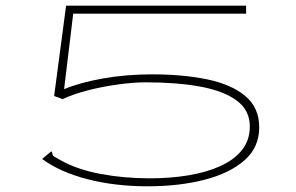

<svg xmlns="http://www.w3.org/2000/svg" viewBox="-20 -643 1040 674"><path d="M498 11Q384 11 287 -14Q190 -39 128 -85L152 -105L160 -112L164 -106Q163 -98 169.5 -94Q176 -90 190 -82Q250 -48 332.5 -32.5Q415 -17 506 -17Q578 -17 641.5 -27.5Q705 -38 753.5 -60Q802 -82 829.5 -116.5Q857 -151 857 -199Q857 -256 811 -290Q765 -324 683 -339Q601 -354 492 -354Q449 -354 394 -346.5Q339 -339 287 -325.5Q235 -312 200 -295L170 -306L212 -623H844V-595H237L205 -330Q260 -353 341 -367.5Q422 -382 514 -382Q622 -382 707 -364.5Q792 -347 841 -306Q890 -265 890 -196Q890 -126 838.5 -80.5Q787 -35 698 -12Q609 11 498 11Z"/></svg>

Font: Inconsolata UltraExpanded ExtraLight
Style: Regular
Weight: 200
Width: 9
Monospace: yes
Designer: Raph Levien, Cyreal, Brenton Simpson
Foundry: Raph Levien, Cyreal, Google
Version: Version 3.001; ttfautohint (v1.8.2.53-6de2)